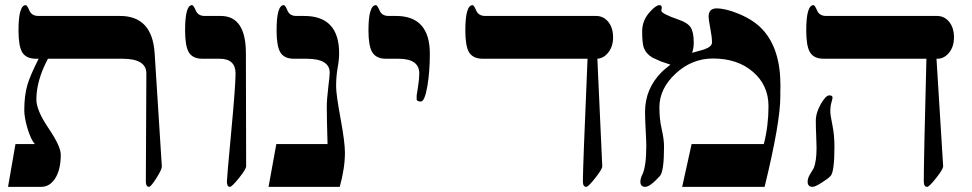

<svg xmlns="http://www.w3.org/2000/svg" viewBox="-20 -725 3770 745"><path d="M607.9 -80.1Q608.9 -68.8 587.2 -34.4Q565.4 0 558.1 0Q545.9 0 545.9 -21Q545.9 -28.8 546.9 -229.5Q547.9 -430.2 547.9 -439.9Q547.9 -497.1 455.1 -497.1H166Q121.1 -412.6 121.1 -338.9Q121.1 -296.9 168.5 -227.1Q215.8 -157.2 215.8 -125Q215.8 -65.9 193.4 -31.7Q172.4 0 140.1 0H11.2L40 -166H115.2Q100.1 -182.6 86.4 -227.5Q74.2 -270 74.2 -296.9Q74.2 -354.5 86.4 -396Q96.7 -431.2 129.9 -497.1H119.1Q80.6 -497.1 65.4 -523.4Q51.8 -547.9 51.8 -606.9Q51.8 -705.1 80.1 -705.1Q85 -705.1 94 -684.1Q103 -663.1 128.9 -663.1H445.8Q570.8 -663.1 580.1 -518.1Z M935.1 -80.1Q935.1 -68.8 907.5 -34.4Q879.9 0 872.1 0Q860.4 0 860.4 -21Q860.4 -34.2 877.2 -213.6Q894 -393.1 894 -439.9Q894 -497.1 832 -497.1H765.1Q726.6 -497.1 711.9 -523.4Q698.2 -547.9 698.2 -606.9Q698.2 -705.1 725.1 -705.1Q731 -705.1 739.7 -684.1Q748.5 -663.1 774.4 -663.1H836.4Q934.1 -663.1 934.1 -518.1Z M1318.4 -132.8Q1318.4 -72.3 1298.3 0H1022L1052.2 -166H1251Q1248 -262.7 1248 -309.1Q1248 -339.8 1253.7 -385.7Q1259.3 -431.6 1259.3 -442.9Q1259.3 -497.1 1168.9 -497.1H1120.1Q1081.5 -497.1 1066.9 -523.4Q1053.2 -547.9 1053.2 -606.9Q1053.2 -705.1 1081.1 -705.1Q1086.9 -705.1 1095.5 -684.1Q1104 -663.1 1129.9 -663.1H1160.2Q1295.9 -663.1 1295.9 -518.1Q1295.9 -493.2 1290 -461.2Q1284.2 -429.2 1284.2 -389.2Q1284.2 -358.4 1301.3 -265.9Q1318.4 -173.3 1318.4 -132.8Z M1647.9 -518.1Q1647.9 -446.3 1638.2 -390.1Q1627.9 -331.1 1612.8 -331.1Q1599.1 -331.1 1596.7 -338.4Q1596.7 -338.9 1596.7 -354Q1596.7 -356.9 1601.8 -387.5Q1606.9 -418 1606.9 -439.9Q1606.9 -497.1 1525.9 -497.1H1477.5Q1439 -497.1 1423.8 -523.4Q1409.7 -547.9 1409.7 -606.9Q1409.7 -705.1 1439 -705.1Q1443.8 -705.1 1452.9 -684.1Q1461.9 -663.1 1487.8 -663.1H1516.6Q1647 -663.1 1647.9 -518.1Z M2358.9 -580.1Q2358.9 -544.9 2340.6 -521.7Q2322.3 -498.5 2297.9 -497.1L2316.9 -80.1Q2317.4 -69.3 2290 -34.7Q2262.7 0 2254.9 0Q2241.7 0 2241.7 -21Q2241.7 -75.7 2259.8 -497.1H1853Q1814.5 -497.1 1799.3 -523.4Q1785.6 -547.9 1785.6 -606.9Q1785.6 -705.1 1814 -705.1Q1818.8 -705.1 1827.9 -684.1Q1836.9 -663.1 1862.8 -663.1H2293Q2321.8 -663.1 2340.3 -640.1Q2358.9 -617.2 2358.9 -580.1Z M3007.8 -351.1Q3007.8 -249 2946.8 0H2627L2663.6 -166H2943.8Q2961.9 -235.8 2961.9 -313Q2961.9 -394 2901.9 -446Q2841.8 -498 2746.6 -498Q2664.6 -498 2601.6 -439.5Q2538.6 -380.9 2538.6 -309.1Q2538.6 -262.2 2547.6 -223.6Q2556.6 -185.1 2556.6 -155.8Q2556.6 -59.6 2540.5 -42Q2502.4 0 2483.9 0Q2464.8 0 2464.8 -20Q2464.8 -32.2 2471.7 -45.9Q2487.8 -78.1 2487.8 -159.2Q2487.8 -174.8 2485.4 -219Q2482.9 -263.2 2482.9 -291Q2482.9 -380.9 2547.9 -445.8Q2556.2 -454.6 2581.5 -474.1L2543.9 -486.8Q2528.8 -494.1 2510.7 -502Q2485.8 -517.6 2478 -540Q2471.7 -558.6 2471.7 -603Q2471.7 -646.5 2502.4 -679.7Q2525.9 -705.1 2538.6 -705.1Q2547.9 -705.1 2547.9 -694.8Q2547.9 -691.9 2546.9 -689.2Q2545.9 -686.5 2545.9 -684.1Q2545.9 -671.9 2612.8 -648.9Q2647.5 -637.2 2659.7 -619.1Q2671.9 -601.1 2671.9 -559.1Q2671.9 -538.1 2665.5 -520Q2688.5 -526.4 2710.9 -532.7Q2742.7 -543.5 2742.7 -560.1Q2742.7 -581.5 2736.1 -615.2Q2729.5 -648.9 2729.5 -660.2Q2729.5 -692.4 2760.3 -692.4Q2795.9 -692.4 2847.7 -670.9Q2905.8 -646.5 2938.5 -610.8Q3008.3 -536.1 3008.3 -392.6Q3008.3 -383.8 3007.8 -369.6Q3007.8 -356 3007.8 -351.1Z M3681.6 -580.1Q3681.6 -543.5 3662.4 -520.3Q3643.1 -497.1 3617.7 -497.1H3613.8L3639.6 -80.1Q3640.1 -69.3 3612.8 -34.7Q3585.4 0 3577.6 0Q3564.5 0 3564.5 -21Q3564.5 -106.9 3574.7 -497.1H3175.8Q3137.2 -497.1 3122.1 -523.4Q3108.4 -547.9 3108.4 -606.9Q3108.4 -705.1 3136.7 -705.1Q3141.6 -705.1 3150.6 -684.1Q3159.7 -663.1 3185.5 -663.1H3615.7Q3644.5 -663.1 3663.1 -640.1Q3681.6 -617.2 3681.6 -580.1ZM3217.8 -155.8Q3217.8 -57.6 3202.6 -42Q3192.4 -31.2 3168.9 -16.6Q3143.1 0 3132.8 0Q3113.8 0 3113.8 -20Q3113.8 -32.2 3121.3 -45.7Q3128.9 -59.1 3137.2 -72.3Q3148.4 -98.6 3148.4 -151.9Q3148.4 -168.9 3147 -198.7Q3145.5 -228.5 3145.5 -255.9Q3145.5 -287.6 3165.5 -322.3Q3184.6 -355 3197.8 -355Q3210.4 -355 3210.4 -346.2Q3210.4 -342.3 3206.1 -327.4Q3201.7 -312.5 3201.7 -293.9Q3201.7 -279.3 3209.7 -240.7Q3217.8 -202.1 3217.8 -155.8Z"/></svg>

Font: Ezra SIL SR
Style: Regular
Weight: 400
Designer: Development by SIL's NRSI team. OpenType tables by Ralph Hancock ( hancock@dircon.co.uk ).
Foundry: Development by SIL's NRSI team.
Version: Version 2.51; 2007